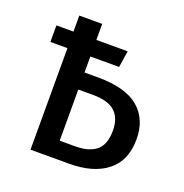

<svg xmlns="http://www.w3.org/2000/svg" viewBox="-101 -618 678 709"><g transform="rotate(20 237.5 -263.5)"><path d="M448 -170Q448 -86 394 -43Q340 0 244 0H93V-399H26V-464H93V-527H183V-464H306L296 -399H183V-336H236Q345 -336 396.5 -292Q448 -248 448 -170ZM355 -170Q355 -219 327.5 -244Q300 -269 241 -269H183V-68H243Q298 -68 326.5 -91.5Q355 -115 355 -170Z"/></g></svg>

Font: Fira Sans Condensed
Style: Regular
Weight: 400
Width: 3
Designer: bBox Type GmbH & Carrois Corporate GbR & Edenspiekermann AG
Foundry: bBox Type GmbH & Carrois Corporate GbR & Edenspiekermann AG
Version: Version 4.301